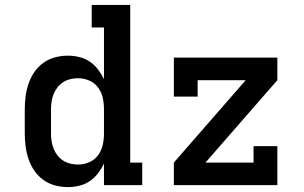

<svg xmlns="http://www.w3.org/2000/svg" viewBox="-20 -755 1240 783"><path d="M256 8Q230 8 204 1Q178 -6 156.5 -21.5Q135 -37 120 -59Q105 -81 96.5 -106Q88 -131 84.5 -157.5Q81 -184 81 -210V-310Q81 -336 84.5 -362.5Q88 -389 96.5 -414Q105 -439 120 -461Q135 -483 156.5 -498.5Q178 -514 204 -521Q230 -528 256 -528Q280 -528 303 -522.5Q326 -517 345.5 -504Q365 -491 379.5 -472Q394 -453 404 -432V-643H354V-735H511V-92H560V0H404V-88Q394 -67 379.5 -48Q365 -29 345.5 -16Q326 -3 303 2.5Q280 8 256 8ZM299 -84Q322 -84 344 -93.5Q366 -103 380 -122Q394 -141 399 -164Q404 -187 404 -210V-310Q404 -333 399 -356Q394 -379 380 -398Q366 -417 344 -426.5Q322 -436 299 -436Q283 -436 267.5 -432.5Q252 -429 238.5 -420.5Q225 -412 215 -399.5Q205 -387 199 -372Q193 -357 190.5 -341.5Q188 -326 188 -310V-210Q188 -194 190.5 -178.5Q193 -163 199 -148Q205 -133 215 -120.5Q225 -108 238.5 -99.5Q252 -91 267.5 -87.5Q283 -84 299 -84ZM689 0V-92L982 -428H786V-361H689V-520H1111V-428L818 -92H1014V-159H1111V0Z"/></svg>

Font: Iosevka Etoile Semibold
Style: Regular
Weight: 600
Designer: Belleve Invis
Foundry: Belleve Invis
Version: Version 22.1.2; ttfautohint (v1.8.4)